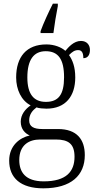

<svg xmlns="http://www.w3.org/2000/svg" viewBox="-20 -786 524 1046"><path d="M201 -616V-606H271C277 -654 286 -707 295 -753V-766H268C247 -725 216 -658 201 -616ZM216 240C368 240 442 169 442 59C442 -26 399 -83 296 -83H211C164 -83 139 -96 139 -130C139 -164 158 -185 179 -201C190 -196 218 -194 233 -194C338 -194 390 -263 390 -364C390 -422 375 -459 356 -486C373 -503 386 -513 406 -513C427 -513 434 -496 434 -469C459 -469 470 -488 470 -514C470 -540 454 -563 421 -563C382 -563 353 -529 336 -509C315 -528 277 -544 233 -544C124 -544 68 -476 68 -364C68 -298 96 -238 147 -212C118 -192 93 -162 93 -123C93 -82 117 -59 142 -48C87 -36 30 8 30 89C30 183 92 240 216 240ZM230 -231C164 -231 129 -273 129 -364C129 -462 165 -507 229 -507C297 -507 329 -464 329 -365C329 -270 298 -231 230 -231ZM218 202C117 202 85 150 85 86C85 4 138 -26 198 -26H284C353 -26 386 -2 386 68C386 148 342 202 218 202Z"/></svg>

Font: Noto Serif Georgian SemiCondensed Light
Style: Regular
Weight: 300
Width: 4
Designer: Monotype Design Team, Akaki Razmadze
Foundry: Google LLC
Version: Version 2.003